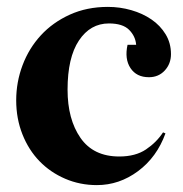

<svg xmlns="http://www.w3.org/2000/svg" viewBox="-20 -525 532 557"><path d="M460 -138Q435 -69 380.5 -28.5Q326 12 261 12Q212 12 169 -6.5Q126 -25 94.5 -57.5Q63 -90 45 -135.5Q27 -181 27 -234Q27 -287 45.5 -336Q64 -385 98.5 -422.5Q133 -460 182.5 -482.5Q232 -505 293 -505Q328 -505 361 -495.5Q394 -486 419.5 -468.5Q445 -451 460.5 -425.5Q476 -400 476 -368Q476 -340 458 -320.5Q440 -301 412 -301Q376 -301 358.5 -327.5Q341 -354 350 -395H375Q373 -420 354.5 -438.5Q336 -457 296 -457Q242 -457 209 -407.5Q176 -358 176 -265Q176 -179 213.5 -125Q251 -71 326 -71Q373 -71 403.5 -91.5Q434 -112 453 -141Z"/></svg>

Font: Redaction
Style: Bold
Weight: 700
Designer: Jeremy Mickel / Forest Young
Foundry: MCKL
Version: Version 2.001; Redaction Bold